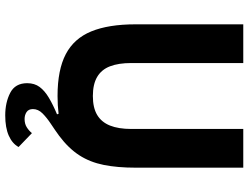

<svg xmlns="http://www.w3.org/2000/svg" viewBox="-128 -610 950 734"><g transform="rotate(90 347.0 -243.0)"><path d="M73 -698H221V-270Q221 -221 233.5 -188.5Q246 -156 274 -139.5Q302 -123 347 -123Q392 -123 419.5 -139.5Q447 -156 460 -188.5Q473 -221 473 -270V-698H621V-286Q621 -217 610.5 -164.5Q600 -112 573.5 -71Q547 -30 499 6Q477 22 453.5 37.5Q430 53 413.5 69.5Q397 86 397 106Q397 123 408.5 130.5Q420 138 435 138Q453 138 466 130Q479 122 489 110L542 161Q529 185 498.5 198.5Q468 212 421 212Q372 212 335 193Q298 174 298 128Q298 100 312.5 80.5Q327 61 354 45Q381 29 417 14L415 8Q399 10 382.5 11Q366 12 347 12Q247 12 187 -19.5Q127 -51 100 -117Q73 -183 73 -286Z"/></g></svg>

Font: IBM Plex Sans
Style: Bold
Weight: 700
Designer: Mike Abbink, Paul van der Laan, Pieter van Rosmalen
Foundry: Bold Monday
Version: Version 3.201